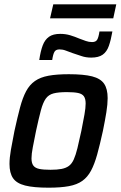

<svg xmlns="http://www.w3.org/2000/svg" viewBox="-20 -862 559 890"><path d="M205 8Q136 8 96.5 -2Q57 -12 40.5 -36Q24 -60 24 -102Q24 -130 30.5 -167.5Q37 -205 47 -255Q61 -319 73 -364Q85 -409 101 -439Q117 -469 142 -486.5Q167 -504 205 -511Q243 -518 299 -518Q368 -518 407 -508Q446 -498 462.5 -474Q479 -450 479 -407Q479 -379 473 -341.5Q467 -304 457 -255Q443 -191 430.5 -146Q418 -101 402 -71Q386 -41 361.5 -23.5Q337 -6 299 1Q261 8 205 8ZM214 -75Q245 -75 265.5 -79Q286 -83 299.5 -93Q313 -103 322 -123Q331 -143 339 -175.5Q347 -208 357 -255Q366 -300 371.5 -331Q377 -362 377 -382Q377 -404 369 -415.5Q361 -427 342 -431Q323 -435 290 -435Q251 -435 228 -429Q205 -423 192 -404.5Q179 -386 169.5 -350.5Q160 -315 147 -255Q138 -210 132 -179Q126 -148 126 -128Q126 -106 134.5 -94.5Q143 -83 162 -79Q181 -75 214 -75ZM162 -584Q168 -625 178 -651.5Q188 -678 207 -691.5Q226 -705 259 -705Q284 -705 305.5 -698.5Q327 -692 348 -683Q364 -677 378 -672Q392 -667 407 -667Q424 -667 430.5 -678Q437 -689 441 -716H501Q494 -676 484.5 -649Q475 -622 456 -608.5Q437 -595 403 -595Q378 -595 358 -602Q338 -609 316 -616Q299 -622 285 -627.5Q271 -633 256 -633Q239 -633 232.5 -622Q226 -611 222 -584ZM212 -777 227 -842H519L505 -777Z"/></svg>

Font: Saira SemiCondensed Medium
Style: Italic
Weight: 500
Width: 4
Italic angle: -12°
Designer: Hector Gatti with collaboration of the Omnibus-Type team
Foundry: Omnibus-Type
Version: Version 1.101